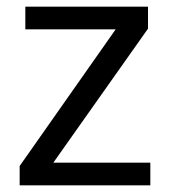

<svg xmlns="http://www.w3.org/2000/svg" viewBox="-20 -556 510 576"><path d="M431 0H39V-58L327 -468H56V-536H424V-470L140 -68H431Z"/></svg>

Font: loriya25
Style: Book
Weight: 400
Designer: Jelle Bosma - Monotype Design Team
Foundry: Monotype Imaging Inc.
Version: Version 2.003